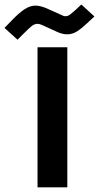

<svg xmlns="http://www.w3.org/2000/svg" viewBox="-99 -829 437 849"><path d="M179.2 -759.8Q184.1 -757.3 189.9 -757.3Q201.2 -757.3 210.4 -764.4Q219.7 -771.5 231.9 -782.2L260.7 -809.1L318.4 -756.3L286.1 -726.1Q261.7 -703.1 241.5 -690.2Q221.2 -677.2 198.2 -677.2Q176.3 -677.2 151.4 -689L88.4 -717.8Q76.2 -723.6 66.4 -723.6Q53.2 -723.6 41 -713.6Q28.8 -703.6 10.3 -685.1L-21.5 -653.3L-79.1 -705.6L-46.4 -739.3Q-16.1 -771 8.8 -787.6Q33.7 -804.2 57.6 -804.2Q82 -804.2 116.2 -788.1ZM198.7 -620.1V-0.5H66.9V-620.1Z"/></svg>

Font: Vazirmatn FD NL ExtraBold
Style: Regular
Weight: 800
Designer: Saber Rastikerdar
Foundry: Saber Rastikerdar
Version: Version 33.003